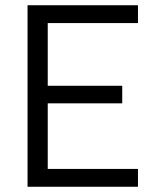

<svg xmlns="http://www.w3.org/2000/svg" viewBox="-20 -712 593 732"><path d="M85 0V-692H506V-624H162V-385H446V-318H162V-68H506V0Z"/></svg>

Font: TitilliumWeb-Regular
Style: Regular
Weight: 400
Version: Version 1.001;PS 57.000;hotconv 1.0.70;makeotf.lib2.5.55311